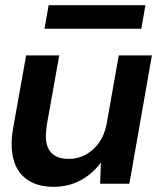

<svg xmlns="http://www.w3.org/2000/svg" viewBox="-20 -710 609 742"><path d="M187 12Q110 12 67.5 -30.5Q25 -73 25 -153Q25 -182 31 -216L81 -496H209L161 -228Q160 -221 158.5 -207.5Q157 -194 157 -186Q157 -96 246 -96Q299 -96 340.5 -133.5Q382 -171 393 -236L439 -496H567L480 0H367L370 -82Q339 -39 292 -13.5Q245 12 187 12ZM152 -599 168 -690H542L526 -599Z"/></svg>

Font: Rethink Sans
Style: Bold Italic
Weight: 700
Italic angle: -10°
Designer: The Rethink Sans project authors (Hans Thiessen). DM Sans designed by Colophon Foundry.
Foundry: Rethink Communications LLC
Version: Version 1.001